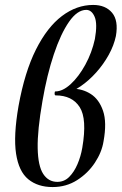

<svg xmlns="http://www.w3.org/2000/svg" viewBox="-20 -745 492 777"><path d="M241 -364 273 -386Q314 -386 347.5 -364.5Q381 -343 397 -296.5Q413 -250 399 -173Q392 -129 364 -86.5Q336 -44 292 -16Q248 12 193 12Q133 12 94.5 -19.5Q56 -51 45 -123Q34 -195 55 -316Q80 -454 125.5 -544.5Q171 -635 230.5 -680Q290 -725 357 -725Q407 -725 433.5 -693.5Q460 -662 449 -599Q441 -561 420 -523Q399 -485 369.5 -452Q340 -419 306.5 -396Q273 -373 241 -364ZM212 -9Q240 -9 260 -29Q280 -49 293.5 -80.5Q307 -112 313 -147Q333 -264 302.5 -311.5Q272 -359 205 -359Q201 -359 201 -367Q201 -375 204 -375Q234 -375 266.5 -405Q299 -435 325.5 -483.5Q352 -532 364 -587Q375 -649 363 -677Q351 -705 329 -705Q293 -705 259.5 -657Q226 -609 198 -525.5Q170 -442 152 -337Q131 -217 132.5 -145Q134 -73 155 -41Q176 -9 212 -9Z"/></svg>

Font: Cormorant Infant Light
Style: Italic
Weight: 300
Italic angle: -10°
Designer: Christian Thalmann (Catharsis Fonts)
Foundry: Catharsis Fonts
Version: Version 4.001